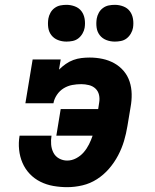

<svg xmlns="http://www.w3.org/2000/svg" viewBox="-20 -766 640 794"><path d="M258 8Q229 8 200.5 3Q172 -2 147 -14.5Q122 -27 103 -47Q84 -67 73 -92.5Q62 -118 59 -147Q56 -176 61 -205H193Q190 -187 191.5 -168.5Q193 -150 201 -134.5Q209 -119 224.5 -110.5Q240 -102 258 -102Q277 -102 295 -111.5Q313 -121 326 -136Q339 -151 348 -169Q357 -187 363 -205H213L231 -315H386L390 -341Q393 -358 389.5 -373.5Q386 -389 375 -399.5Q364 -410 348 -414Q332 -418 316 -418Q297 -418 278.5 -414.5Q260 -411 243.5 -401Q227 -391 215.5 -374Q204 -357 201 -339H85L115 -520H231L224 -478Q237 -491 252 -501.5Q267 -512 283.5 -518Q300 -524 317 -526Q334 -528 351 -528Q378 -528 404 -522.5Q430 -517 452.5 -504.5Q475 -492 491.5 -472.5Q508 -453 516 -428.5Q524 -404 524.5 -377Q525 -350 520 -323L507 -245Q502 -214 493 -183.5Q484 -153 468.5 -123.5Q453 -94 431 -68.5Q409 -43 381 -25Q353 -7 321 0.5Q289 8 258 8ZM455 -594Q436 -594 419.5 -600.5Q403 -607 392.5 -620.5Q382 -634 379.5 -652Q377 -670 380 -689Q382 -701 388.5 -713Q395 -725 406 -733Q417 -741 429.5 -743.5Q442 -746 455 -746Q473 -746 490 -739.5Q507 -733 517 -719.5Q527 -706 530 -688Q533 -670 530 -651Q528 -639 521 -627Q514 -615 503.5 -607Q493 -599 480 -596.5Q467 -594 455 -594ZM255 -594Q236 -594 219.5 -600.5Q203 -607 192.5 -620.5Q182 -634 179.5 -652Q177 -670 180 -689Q182 -701 188.5 -713Q195 -725 206 -733Q217 -741 229.5 -743.5Q242 -746 255 -746Q273 -746 290 -739.5Q307 -733 317 -719.5Q327 -706 330 -688Q333 -670 330 -651Q328 -639 321 -627Q314 -615 303.5 -607Q293 -599 280 -596.5Q267 -594 255 -594Z"/></svg>

Font: Iosevka Etoile XBdObl
Style: Regular
Weight: 800
Italic angle: -9°
Designer: Belleve Invis
Foundry: Belleve Invis
Version: Version 15.5.2; ttfautohint (v1.8.4)